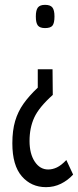

<svg xmlns="http://www.w3.org/2000/svg" viewBox="-20 -556 322 793"><path d="M205 -488Q205 -461 197 -450.5Q189 -440 166 -440Q145 -440 136.5 -450.5Q128 -461 128 -488Q128 -514 136.5 -525Q145 -536 166 -536Q188 -536 196.5 -525Q205 -514 205 -488ZM197 -270 198 -164Q141 -113 121.5 -70.5Q102 -28 102 26Q102 79 123.5 111.5Q145 144 179 144Q197 144 215 135.5Q233 127 254 105L282 165Q260 189 231.5 203Q203 217 170 217Q109 217 70 172Q31 127 31 36Q31 -17 42.5 -56Q54 -95 77 -127.5Q100 -160 136 -194V-270Z"/></svg>

Font: Georama ExtraCondensed
Style: Regular
Weight: 400
Width: 2
Designer: Jean-Baptiste Levee
Foundry: Production Type
Version: Version 1.000